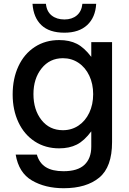

<svg xmlns="http://www.w3.org/2000/svg" viewBox="-20 -780 680 1016"><path d="M63 38H175Q188 83 222.5 104.5Q257 126 316 126Q391 126 427 92Q463 58 463 -4V-85Q426 -35 386.5 -15Q347 5 293 5Q220 5 164 -31.5Q108 -68 77.5 -133Q47 -198 47 -280Q47 -364 77.5 -429.5Q108 -495 164 -531.5Q220 -568 293 -568Q348 -568 387 -548Q426 -528 463 -479V-557H573V-28Q573 104 505 160Q437 216 317 216Q219 216 149 175Q79 134 63 38ZM473 -282Q473 -336 452.5 -379.5Q432 -423 395.5 -447.5Q359 -472 313 -472Q243 -472 200 -418Q157 -364 157 -282Q157 -199 199.5 -145Q242 -91 313 -91Q359 -91 395.5 -115.5Q432 -140 452.5 -183.5Q473 -227 473 -282ZM152 -760H223Q227 -719 253.5 -698Q280 -677 321 -677Q361 -677 386.5 -698.5Q412 -720 416 -760H489Q485 -688 441.5 -647.5Q398 -607 321 -607Q241 -607 199 -647Q157 -687 152 -760Z"/></svg>

Font: Open Sauce One Medium
Style: Regular
Weight: 500
Designer: Alfredo Marco Pradil
Foundry: Creative Sauce Fz LLC
Version: Version 1.477